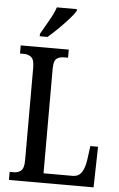

<svg xmlns="http://www.w3.org/2000/svg" viewBox="-61 -973 631 1015"><g transform="rotate(5 254.0 -465.5)"><path d="M26 0V-43H49Q71 -43 86.5 -56Q102 -69 102 -110V-603Q102 -645 86 -658Q70 -671 46 -671H26V-714H281V-671H260Q233 -671 219 -658.5Q205 -646 205 -606V-51H359Q391 -51 407 -75Q423 -99 429 -141L439 -216H480L475 0ZM122 -784Q143 -821 165 -859Q187 -897 199 -931H305V-921Q295 -904 270.5 -876.5Q246 -849 217 -820.5Q188 -792 163 -771H122Z"/></g></svg>

Font: Noto Serif Tamil ExtraCondensed Medium
Style: Regular
Weight: 500
Width: 2
Designer: Indian Type Foundry, Tom Grace, and the Monotype Design Team
Foundry: Monotype Imaging Inc.
Version: Version 2.004; ttfautohint (v1.8.4.7-5d5b)